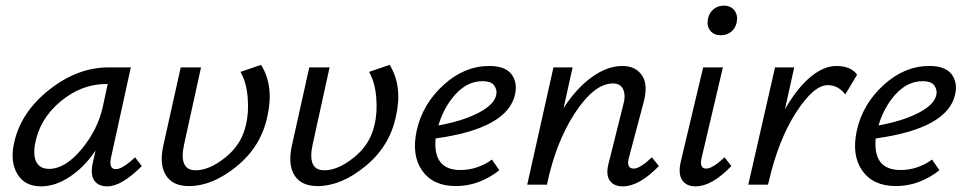

<svg xmlns="http://www.w3.org/2000/svg" viewBox="-20 -655 3421 681"><path d="M459 -97 483 -66Q411 6 361 6Q329 6 314.5 -14.5Q300 -35 309 -77L319 -121Q279 -62 227.5 -28Q176 6 126 6Q68 6 42 -37Q16 -80 29 -143Q51 -254 152.5 -335Q254 -416 365 -416H444L374 -97Q365 -55 391 -55Q414 -55 459 -97ZM154 -56Q211 -56 269 -125.5Q327 -195 345 -278L362 -357H356Q269 -357 194.5 -295Q120 -233 104 -143Q97 -101 110 -78.5Q123 -56 154 -56Z M693 -416 633 -143Q613 -51 674 -51Q723 -51 780 -97Q837 -143 852 -211Q863 -254 858.5 -309Q854 -364 833 -400L906 -425Q953 -349 928 -241Q906 -136 820 -65.5Q734 5 650 5Q592 5 568 -34Q544 -73 560 -142L621 -416Z M1149 -416 1089 -143Q1069 -51 1130 -51Q1179 -51 1236 -97Q1293 -143 1308 -211Q1319 -254 1314.5 -309Q1310 -364 1289 -400L1362 -425Q1409 -349 1384 -241Q1362 -136 1276 -65.5Q1190 5 1106 5Q1048 5 1024 -34Q1000 -73 1016 -142L1077 -416Z M1715 -421Q1771 -421 1793.5 -392.5Q1816 -364 1807 -321Q1781 -199 1525 -164Q1515 -52 1613 -52Q1673 -52 1725 -89L1751 -51Q1679 5 1597 5Q1516 5 1477.5 -49.5Q1439 -104 1458 -192Q1479 -286 1553 -353.5Q1627 -421 1715 -421ZM1740 -318Q1744 -335 1733.5 -351Q1723 -367 1691 -367Q1638 -367 1596 -321Q1554 -275 1535 -210Q1622 -226 1677.5 -255Q1733 -284 1740 -318Z M2292 -97 2317 -66Q2247 6 2189 6Q2157 6 2142.5 -15Q2128 -36 2139 -77L2190 -281Q2200 -314 2191 -336.5Q2182 -359 2154 -359Q2088 -359 2019.5 -254.5Q1951 -150 1920 0H1850L1943 -416H2011L1979 -272Q2026 -344 2080.5 -382.5Q2135 -421 2187 -421Q2235 -421 2257.5 -387Q2280 -353 2262 -289L2211 -97Q2200 -57 2228 -57Q2250 -57 2292 -97Z M2537 -530Q2512 -530 2499 -546.5Q2486 -563 2491 -588Q2495 -609 2510.5 -622Q2526 -635 2547 -635Q2572 -635 2585 -618Q2598 -601 2593 -576Q2589 -555 2573.5 -542.5Q2558 -530 2537 -530ZM2447 6Q2415 6 2400 -15.5Q2385 -37 2394 -79L2474 -416H2544L2469 -97Q2459 -57 2485 -57Q2507 -57 2550 -97L2574 -66Q2505 6 2447 6Z M2946 -421Q2998 -421 3020 -390L2978 -320Q2953 -353 2916 -353Q2866 -353 2803.5 -256Q2741 -159 2707 -12L2704 0H2634L2729 -416H2797L2764 -267Q2806 -341 2853.5 -381Q2901 -421 2946 -421Z M3276 -421Q3332 -421 3354.5 -392.5Q3377 -364 3368 -321Q3342 -199 3086 -164Q3076 -52 3174 -52Q3234 -52 3286 -89L3312 -51Q3240 5 3158 5Q3077 5 3038.5 -49.5Q3000 -104 3019 -192Q3040 -286 3114 -353.5Q3188 -421 3276 -421ZM3301 -318Q3305 -335 3294.5 -351Q3284 -367 3252 -367Q3199 -367 3157 -321Q3115 -275 3096 -210Q3183 -226 3238.5 -255Q3294 -284 3301 -318Z"/></svg>

Font: EauTest Medium
Style: Italic
Weight: 500
Italic angle: -12°
Designer: Christian Thalmann (Catharsis Fonts)
Version: Version 0.001;PS 000.001;hotconv 1.0.88;makeotf.lib2.5.64775